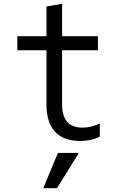

<svg xmlns="http://www.w3.org/2000/svg" viewBox="-20 -730 640 1008"><path d="M306 -181Q306 -60 413 -60Q460 -60 504 -82V-13Q461 10 400 10Q314 10 269 -38.5Q224 -87 224 -181V-466H71V-540H224V-696L306 -710V-540H494V-466H306ZM394 73 279 258H207L284 73Z"/></svg>

Font: CommitMono
Style: 450Regular
Weight: 450
Designer: Eigil Nikolajsen
Foundry: Eigil Nikolajsen
Version: Version 1.002